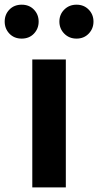

<svg xmlns="http://www.w3.org/2000/svg" viewBox="-62 -820 429 840"><path d="M79.3 0V-559.8H226V0ZM32.9 -651.1Q0 -651.1 -20.8 -672.8Q-41.5 -694.6 -41.5 -725.6Q-41.5 -756.7 -20.8 -778.1Q0 -799.5 32.9 -799.5Q65.8 -799.5 86.5 -777.9Q107.1 -756.4 107.1 -725.5Q107.1 -694.7 86.5 -672.9Q65.8 -651.1 32.9 -651.1ZM272.8 -651.1Q240.7 -651.1 219.2 -672.8Q197.8 -694.6 197.8 -725.6Q197.8 -756.7 219.2 -778.1Q240.7 -799.5 272.8 -799.5Q305.2 -799.5 326.1 -777.9Q347 -756.4 347 -725.5Q347 -694.7 326.1 -672.9Q305.2 -651.1 272.8 -651.1Z"/></svg>

Font: Noto Sans TC Thin
Style: Regular
Weight: 100
Designer: Ryoko NISHIZUKA 西塚涼子 (kana, bopomofo & ideographs); Paul D. Hunt (Latin, Greek & Cyrillic); Sandoll Communications 산돌커뮤니
Foundry: Adobe
Version: Version 2.004-H2;hotconv 1.0.118;makeotfexe 2.5.65603